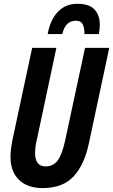

<svg xmlns="http://www.w3.org/2000/svg" viewBox="-20 -961 584 991"><path d="M199.2 9.8Q122.1 9.8 78.1 -32.7Q34.2 -75.2 34.2 -151.9Q34.2 -169.9 36.9 -192.1Q39.6 -214.4 43.9 -236.8L146 -713.9H271L168.9 -233.9Q164.6 -216.8 162.8 -200.7Q161.1 -184.6 161.1 -171.9Q161.1 -102.1 215.8 -102.1Q255.9 -102.1 278.8 -134.3Q301.8 -166.5 316.9 -238.8L418.9 -713.9H543.9L439 -222.2Q416 -111.8 360.4 -51Q304.7 9.8 199.2 9.8ZM226.1 -785.2Q239.7 -860.4 279.5 -900.9Q319.3 -941.4 378.9 -941.4Q441.4 -941.4 468.3 -911.6Q495.1 -881.8 495.1 -834Q495.1 -823.2 493.9 -810.5Q492.7 -797.9 490.2 -785.2H416Q416 -817.4 407 -835.7Q397.9 -854 372.1 -854Q345.7 -854 328.4 -838.4Q311 -822.8 301.3 -785.2Z"/></svg>

Font: Open Sans Condensed
Style: Bold Italic
Weight: 700
Width: 3
Italic angle: -12°
Designer: Monotype Design Team
Foundry: Monotype Imaging Inc.
Version: Version 3.003; ttfautohint (v1.8.4)